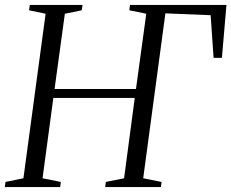

<svg xmlns="http://www.w3.org/2000/svg" viewBox="-24 -763 944 783"><path d="M-4.5 0 -1.5 -21 71.5 -36 162 -707 94.5 -721 97.5 -743H312.5L309.5 -721L240.5 -707L198.5 -400H530.5L572.5 -707L503.5 -721L506 -743H899.5L881 -527H847L835 -701L650.5 -708.5L560 -36L635 -21L632 0H405L407.5 -21L482 -36L525.5 -363.5H193.5L149.5 -36L224 -21L221.5 0Z"/></svg>

Font: Merriweather 120pt Light
Style: Italic
Weight: 300
Italic angle: -7.8°
Version: Version 2.101